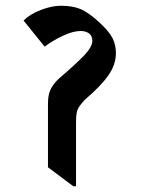

<svg xmlns="http://www.w3.org/2000/svg" viewBox="-20 -650 541 672"><path d="M147.9 -64.5V-287.6Q147.9 -317.4 156.5 -335.7Q165 -354 183.1 -372.1Q249.5 -429.2 276.4 -458Q303.2 -486.8 303.2 -507.3Q303.2 -524.4 291.7 -533Q280.3 -541.5 262.2 -541.5Q236.3 -541.5 201.4 -525.4Q166.5 -509.3 136.2 -486.8L62.5 -578.1Q84 -600.1 122.6 -615Q161.1 -629.9 192.9 -629.9Q234.4 -629.9 262 -618.2Q289.6 -606.4 325 -574.2Q360.4 -542 373 -518.1Q385.7 -494.1 385.7 -464.4Q385.7 -423.8 359.1 -386Q332.5 -348.1 276.9 -300.8Q255.9 -278.3 251 -265.1Q246.1 -252 246.1 -218.8V2H236.8Z"/></svg>

Font: Noto Serif Devanagari
Style: Bold
Weight: 700
Designer: Monotype Design Team
Foundry: Monotype Imaging Inc.
Version: Version 1.01